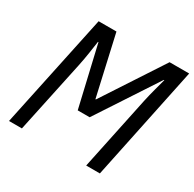

<svg xmlns="http://www.w3.org/2000/svg" viewBox="-156 -880 1057 1045"><g transform="rotate(30 372.5 -357.0)"><path d="M25 0H106L202 -452C215 -513 223 -574 229 -615H232L320 -237H395L643 -615H646C636 -576 619 -518 607 -462L510 0H596L745 -714H622L376 -338H373L288 -714H176Z"/></g></svg>

Font: Noto Sans SemiCondensed
Style: Italic
Weight: 400
Width: 4
Italic angle: -12°
Designer: Monotype Design Team
Foundry: Monotype Imaging Inc.
Version: Version 2.013